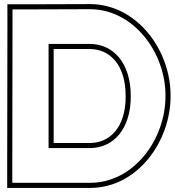

<svg xmlns="http://www.w3.org/2000/svg" viewBox="-20 -830 855 940"><path d="M125.2 65H40.2V-20L41.2 -699V-784H126.2L420.2 -785C631.2 -785 791.2 -576 790.2 -360C790.2 -144 632.2 66 420.2 65ZM217.8 -105H420.2C536.3 -105 621.2 -200 620.2 -360C620.2 -519 537.5 -614 420.2 -615H217.8ZM15.2 90H420.1C650.1 91.1 815.2 -134 815.2 -359.9C816.3 -586.2 649 -810 420.1 -810L126.2 -809H16.2L16.3 -699L15.2 -20ZM242.8 -130V-590H420C520.2 -589.1 595.2 -510.5 595.2 -359.9C596.2 -208.6 519.2 -130 420.2 -130Z"/></svg>

Font: Nordica Plus
Style: NordicaClassicBkExtOl
Weight: 900
Version: Version 1.01